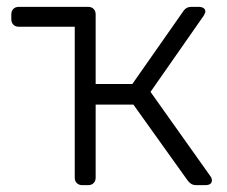

<svg xmlns="http://www.w3.org/2000/svg" viewBox="-20 -540 663 560"><path d="M593 -27Q598 -21 598 -14Q598 -7 593 -3.5Q588 0 579 0H553Q544 0 538 -3.5Q532 -7 527 -14L369 -235H259V-22Q259 -12 253 -6Q247 0 237 0H220Q210 0 204 -6Q198 -12 198 -22V-462H35Q25 -462 19 -468Q13 -474 13 -484V-498Q13 -508 19 -514Q25 -520 35 -520H237Q247 -520 253 -514Q259 -508 259 -498V-295H366L513 -505Q518 -513 524 -516.5Q530 -520 539 -520H559Q568 -520 573.5 -516.5Q579 -513 579 -506Q579 -504 577.5 -501Q576 -498 574 -494L419 -272Z"/></svg>

Font: Rubik Light Light
Style: Regular
Weight: 300
Version: Version 2.101